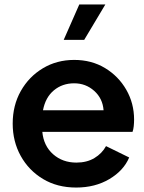

<svg xmlns="http://www.w3.org/2000/svg" viewBox="-20 -830 648 862"><path d="M322 12Q237 12 173 -26.5Q109 -65 73 -130Q37 -195 37 -275Q37 -357 73.5 -421.5Q110 -486 172.5 -523.5Q235 -561 313 -561Q391 -561 451.5 -524.5Q512 -488 547 -427Q582 -366 582 -293Q582 -279 580.5 -264Q579 -249 575 -238H170Q176 -175 218.5 -137.5Q261 -100 323 -100Q370 -100 404 -120.5Q438 -141 456 -174L560 -123Q535 -64 471 -26Q407 12 322 12ZM313 -456Q260 -456 222 -424.5Q184 -393 173 -335H445Q441 -388 403 -422Q365 -456 313 -456ZM266 -651 336 -810H453L358 -651Z"/></svg>

Font: Plus Jakarta Text
Style: Bold
Weight: 700
Designer: Gumpita Rahayu
Foundry: Tokotype Studio
Version: Version 1.000